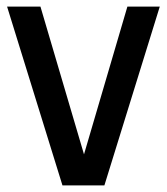

<svg xmlns="http://www.w3.org/2000/svg" viewBox="-20 -564 508 584"><path d="M367.5 -544H466L297.5 0H170L1.5 -544H103L235.5 -94.5Z"/></svg>

Font: Encode Sans Condensed Medium
Style: Regular
Weight: 500
Width: 3
Designer: Multiple Designers
Foundry: Impallari Type
Version: Version 2.000